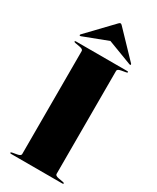

<svg xmlns="http://www.w3.org/2000/svg" viewBox="-227 -970 848 1035"><g transform="rotate(30 197.0 -452.5)"><path d="M304 -29Q304 -18 327 -14L355 -9Q363 -7.5 363 -4Q363 0 357 0H37Q31 0 31 -4Q31 -7.5 39 -9L67 -14Q90 -18 90 -29V-671Q90 -682 67 -686L39 -691Q31 -692.5 31 -696Q31 -700 37 -700H357Q363 -700 363 -696Q363 -692.5 355 -691L327 -686Q304 -682 304 -671ZM47.5 -738Q41.5 -735.5 39 -737.5Q36 -740.5 39.5 -745L186.5 -898.5Q192.5 -905 197 -905Q201.5 -905 207.5 -898.5L354.5 -745Q358.5 -740 355 -737.5Q353 -735.5 347 -738L197 -795Z"/></g></svg>

Font: Fraunces 144pt S000 Black
Style: Regular
Weight: 900
Version: Version 1.000; ttfautohint (v1.8.3)